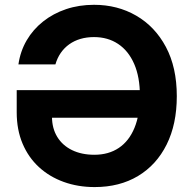

<svg xmlns="http://www.w3.org/2000/svg" viewBox="-20 -757 791 787"><path d="M367.9 9.8Q299.5 9.8 241.2 -11.3Q182.9 -32.3 139.7 -72Q96.5 -111.7 72.5 -168.4Q48.5 -225.1 48.5 -296.7V-387.6H593.8V-274.4H161.9L193.1 -279Q193.1 -231.2 214.6 -196Q236.1 -160.8 275.3 -141.7Q314.5 -122.6 366.8 -122.6Q425.3 -122.6 467.2 -150.8Q509.1 -179 531.3 -233.1Q553.5 -287.1 553.5 -364.3Q553.5 -441.2 530 -495Q506.5 -548.8 464.2 -576.9Q422 -605 365.4 -605Q335.2 -605 309.7 -597.5Q284.2 -590 263.9 -575.5Q243.6 -561 229.1 -540.2Q214.7 -519.3 207.1 -492.9H55.5Q63.2 -546.7 89.3 -591.5Q115.4 -636.2 156.8 -669Q198.2 -701.8 251.2 -719.6Q304.1 -737.3 365.4 -737.3Q461.5 -737.3 538.4 -692.8Q615.3 -648.3 660 -564.6Q704.7 -480.8 704.7 -362.8Q704.7 -248 663 -164.4Q621.3 -80.8 545.7 -35.5Q470.1 9.8 367.9 9.8Z"/></svg>

Font: Atlassian Sans
Style: Regular
Weight: 400
Designer: Rasmus Andersson
Foundry: Modifications by Atlassian Pty Ltd, manufactured by rsms
Version: Version 4.001;git-9221beed3